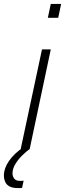

<svg xmlns="http://www.w3.org/2000/svg" viewBox="-48 -763 339 983"><path d="M197 -672 212 -743H265L250 -672ZM58 0 167 -510H212L104 0ZM45 200Q18 200 2 192Q-14 184 -21 169Q-28 154 -28 135Q-28 99 -2 61Q24 23 73 -10L104 0Q87 12 66 32.5Q45 53 30.5 77Q16 101 16 125Q16 139 24.5 151Q33 163 55 163Q59 163 62.5 163Q66 163 73 162L65 199Q59 200 55 200Q51 200 45 200Z"/></svg>

Font: Saira Expanded ExtraLight
Style: Italic
Weight: 250
Width: 7
Italic angle: -12°
Designer: Hector Gatti with collaboration of the Omnibus-Type team
Foundry: Omnibus-Type
Version: Version 1.101